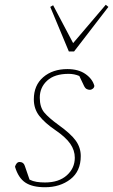

<svg xmlns="http://www.w3.org/2000/svg" viewBox="-20 -773 475 806"><path d="M319 -118Q319 -54 275.5 -20.5Q232 13 169 13Q116 13 86.5 -6.5Q57 -26 43 -73Q45 -81 50 -87Q55 -93 62 -93Q79 -93 84 -77L104 -19Q118 -12 134 -9.5Q150 -7 169 -7Q227 -7 260.5 -37Q294 -67 294 -111Q294 -142 275 -169.5Q256 -197 212 -227Q168 -257 145 -286.5Q122 -316 122 -356Q122 -415 161.5 -449Q201 -483 263 -483Q309 -483 338.5 -462.5Q368 -442 376 -413Q376 -406 370 -401Q364 -396 357 -396Q350 -396 343.5 -399.5Q337 -403 332 -414L313 -454Q292 -463 268 -463Q209 -463 178 -434.5Q147 -406 147 -363Q147 -323 166 -300.5Q185 -278 225 -249Q278 -211 298.5 -182Q319 -153 319 -118ZM203 -751 287 -592 424 -753 435 -744 291 -557H269L191 -744Z"/></svg>

Font: Source Serif Pro ExtraLight
Style: Italic
Weight: 200
Italic angle: -12°
Designer: Frank Grießhammer
Foundry: Adobe Systems Incorporated
Version: Version 3.001;hotconv 1.0.111;makeotfexe 2.5.65597